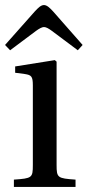

<svg xmlns="http://www.w3.org/2000/svg" viewBox="-23 -740 347 760"><path d="M-3 -562 17 -541 120 -618C131 -626 143 -633 151 -633C160 -633 171 -626 182 -618L285 -541L304 -562L187 -695C175 -708 163 -720 151 -720C139 -720 128 -709 115 -695ZM32 0H276V-29C205 -34 201 -36 201 -87V-496L194 -502L37 -477V-452L75 -447C101 -443 107 -438 107 -402V-87C107 -36 104 -34 32 -29Z"/></svg>

Font: Lingua Franca
Style: Regular
Weight: 400
Version: Version 1.19